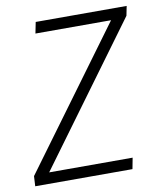

<svg xmlns="http://www.w3.org/2000/svg" viewBox="-81 -777 721 844"><g transform="rotate(-10 280.0 -355.5)"><path d="M442 0H8L10.5 -45L463 -661H125.5L135.5 -711H541.5L533 -668.5L79 -49.5H451.5Z"/></g></svg>

Font: Roberto Sans Light
Style: Italic
Weight: 300
Italic angle: -11°
Designer: Google
Version: Version 1.00;June 11, 2020;FontCreator 12.0.0.2522 64-bit; t